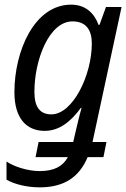

<svg xmlns="http://www.w3.org/2000/svg" viewBox="-20 -566 543 826"><path d="M151 240C252 240 320 199 357 110H425L438 45H378L503 -536H436L408 -459H404C386 -508 349 -546 286 -546C128 -546 42 -347 42 -169C42 -58 93 -3 172 -3C237 -3 286 -45 328 -102H331C321 -68 312 -27 307 -7L295 45H146L133 110H272C250 150 213 170 150 170C98 170 39 150 8 129V207C41 226 94 240 151 240ZM201 -74C153 -74 128 -104 128 -171C128 -308 191 -474 292 -474C351 -474 375 -436 375 -379C375 -242 293 -74 201 -74Z"/></svg>

Font: Noto Sans SemiCondensed
Style: Italic
Weight: 400
Width: 4
Italic angle: -12°
Designer: Monotype Design Team
Foundry: Monotype Imaging Inc.
Version: Version 2.013